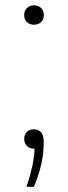

<svg xmlns="http://www.w3.org/2000/svg" viewBox="-20 -566 262 738"><path d="M82 152Q96.5 108 104.8 69.8Q113 31.5 113 -7L118 5.5H110.5Q94 5.5 83.5 -5Q73 -15.5 73 -32.5Q73 -48.5 83 -58.8Q93 -69 109.5 -69Q127.5 -69 137.8 -57.5Q148 -46 148 -20Q148 28 137.2 71.5Q126.5 115 110 152ZM110.5 -471Q94 -471 83.5 -481.2Q73 -491.5 73 -508Q73 -525 83.5 -535.2Q94 -545.5 110.5 -545.5Q127.5 -545.5 138 -535.2Q148.5 -525 148.5 -508Q148.5 -491.5 138 -481.2Q127.5 -471 110.5 -471Z"/></svg>

Font: Encode Sans SemiExpanded ExtraLight
Style: Regular
Weight: 250
Width: 6
Designer: Multiple Designers
Foundry: Impallari Type
Version: Version 3.002